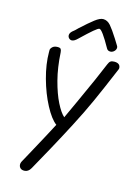

<svg xmlns="http://www.w3.org/2000/svg" viewBox="-145 -815 812 1149"><g transform="rotate(15 261.0 -240.5)"><path d="M91 223Q93 214 96 209L124 158Q213 -5 239 -56Q204 -82 167.5 -151Q131 -220 107.5 -305.5Q84 -391 84 -465V-478Q84 -487 95 -497.5Q106 -508 127 -508Q142 -508 146.5 -501.5Q151 -495 152 -481Q157 -389 177 -312.5Q197 -236 223 -184.5Q249 -133 273 -112L326 -227Q405 -399 440 -485Q446 -500 454 -505.5Q462 -511 477 -511Q514 -511 515 -481Q515 -476 512 -470Q456 -337 419 -255Q382 -173 335 -83Q293 -2 243.5 88.5Q194 179 164 232Q149 259 124 259Q106 259 97.5 248.5Q89 238 91 223ZM414 -576Q357 -678 340 -678Q332 -678 306.5 -656.5Q281 -635 232 -588Q212 -568 197 -568Q187 -568 179.5 -575.5Q172 -583 172 -594Q172 -607 186 -620Q200 -630 218 -649Q266 -693 296.5 -716.5Q327 -740 347 -740Q373 -740 393 -717Q413 -694 444 -645L465 -611Q471 -603 471 -596Q471 -583 460.5 -573Q450 -563 437 -563Q421 -563 414 -576Z"/></g></svg>

Font: Mali
Style: Italic
Weight: 400
Italic angle: -10°
Version: Version 1.000; ttfautohint (v1.6)